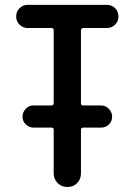

<svg xmlns="http://www.w3.org/2000/svg" viewBox="-20 -750 540 770"><path d="M90.8 -637.7Q72.3 -637.7 58.6 -650.9Q44.9 -664.1 44.9 -684.1Q44.9 -704.1 58.6 -717.3Q72.3 -730.5 90.8 -730.5H409.2Q427.7 -730.5 441.4 -717.3Q455.1 -704.1 455.1 -684.1Q455.1 -664.1 441.4 -650.9Q427.7 -637.7 409.2 -637.7H314.5Q305.7 -637.7 304.7 -628.9V-335Q304.7 -327.1 314.5 -327.1H385.7Q403.3 -327.1 416.5 -313.5Q429.7 -299.8 429.7 -281.7Q429.7 -263.7 417 -251Q404.3 -238.3 385.7 -238.3H314.5Q305.7 -238.3 304.7 -230.5V-54.7Q304.7 -31.2 289.1 -15.6Q273.4 0 250 0Q226.6 0 210.9 -16.1Q195.3 -32.2 195.3 -54.7V-230.5Q195.3 -238.3 185.5 -238.3H114.3Q96.7 -238.3 83.5 -251Q70.3 -263.7 70.3 -281.7Q70.3 -299.8 83 -313.5Q95.7 -327.1 114.3 -327.1H185.5Q194.3 -327.1 195.3 -335V-628.9Q195.3 -637.7 185.5 -637.7Z"/></svg>

Font: Rounded Mgen+ 2m medium
Style: Regular
Weight: 500
Designer: [Source Han Sans]
Ryoko NISHIZUKA  (kana & ideographs); Paul D. Hunt (Latin, Greek & Cyrillic); Wenlong ZHANG  (bopomofo
Version: Version 1.059.20150602